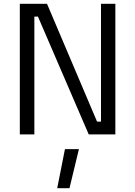

<svg xmlns="http://www.w3.org/2000/svg" viewBox="-20 -712 716 1017"><path d="M324 78H398L348 285H283ZM85 0V-692H229L494 -68H515V-692H591V0H450L181 -624H162V0Z"/></svg>

Font: Titillium Web[RUS by Daymarius]
Style: Regular
Weight: 400
Designer: Cyrillization by Daymarius
Foundry: Cyrillization by Daymarius
Version: Version 1.002 September 11, 2018